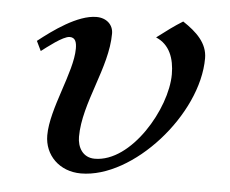

<svg xmlns="http://www.w3.org/2000/svg" viewBox="-41 -510 683 569"><g transform="rotate(5 300.5 -225.5)"><path d="M55 -368 69 -339C85 -351 131 -388 151 -388C168 -388 172 -374 172 -355C172 -285 110 -172 110 -92C110 -33 155 12 219 12C374 12 556 -192 556 -360C556 -405 523 -436 482 -463C456 -447 435 -431 406 -409C447 -392 462 -351 462 -304C462 -202 365 -35 256 -35C220 -35 204 -65 204 -96C204 -197 275 -307 275 -409C275 -435 255 -454 225 -454C169 -454 98 -402 55 -368Z"/></g></svg>

Font: KpRoman
Style: SemiboldItalic
Weight: 600
Italic angle: -11°
Version: Version 0.66